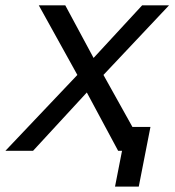

<svg xmlns="http://www.w3.org/2000/svg" viewBox="-36 -567 658 722"><path d="M396.5 134.8H485.8L529.8 -89.8H461.9L353 -285.2L599.6 -546.9H498.5L315.9 -349.1L209.5 -546.9H109.9L254.9 -285.2L-15.6 0H88.4L290.5 -219.2L408.2 0H422.9Z"/></svg>

Font: Hack
Style: Oblique
Weight: 400
Italic angle: -12°
Monospace: yes
Designer: Christopher Simpkins
Foundry: Christopher Simpkins
Version: Version 2.010